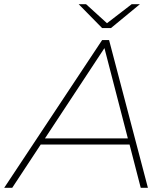

<svg xmlns="http://www.w3.org/2000/svg" viewBox="-65 -890 781 910"><path d="M-45 0 419 -700H452L636 0H602L549 -205H128L-7 0ZM541 -234 430 -662 148 -234ZM419 -757 308 -870H343L442 -780L559 -870H598L461 -757Z"/></svg>

Font: Montserrat Thin ExtraLight
Style: Italic
Weight: 250
Italic angle: -11.3°
Version: Version 9.000